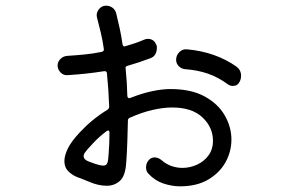

<svg xmlns="http://www.w3.org/2000/svg" viewBox="-20 -638 1040 677"><path d="M581 -324Q654 -324 701.5 -298Q749 -272 772.5 -231Q796 -190 796 -146Q796 -104 775.5 -66.5Q755 -29 714.5 -5Q674 19 615 19Q586 19 556 9Q526 -1 503 -26Q495 -34 495 -48Q495 -64 506 -75Q514 -83 525 -83Q538 -83 550 -73Q566 -59 585 -52.5Q604 -46 623 -46Q650 -46 675 -57.5Q700 -69 715.5 -90.5Q731 -112 731 -141Q731 -189 694 -224Q657 -259 587 -259Q556 -259 518.5 -250.5Q481 -242 438 -223Q431 -220 431 -213Q430 -178 429 -140.5Q428 -103 425 -64Q422 -17 402.5 0Q383 17 357 17Q328 17 298 4.5Q268 -8 251 -14Q234 -21 220.5 -34.5Q207 -48 207 -70Q207 -89 219 -114Q231 -139 262 -172Q306 -219 359 -251Q365 -256 365 -262Q364 -291 362 -320.5Q360 -350 357 -380Q356 -388 347 -387Q316 -382 283.5 -378.5Q251 -375 218 -373Q204 -372 194 -382Q184 -392 183 -406Q183 -420 193 -430Q203 -440 217 -441Q249 -443 279 -446Q309 -449 338 -455Q348 -457 346 -466Q342 -495 335.5 -522.5Q329 -550 322 -576Q318 -591 328 -604.5Q338 -618 354 -618Q367 -618 377 -610.5Q387 -603 390 -590Q396 -565 402 -538Q408 -511 412 -482Q414 -472 422 -475Q439 -480 455.5 -485.5Q472 -491 488 -498Q494 -501 501 -501Q523 -501 531 -480Q533 -477 533 -473.5Q533 -470 533 -467Q533 -456 527.5 -446.5Q522 -437 511 -433Q472 -418 430 -406Q421 -404 423 -396Q428 -348 429 -299Q431 -288 443 -294Q481 -309 516.5 -316.5Q552 -324 581 -324ZM814 -403Q830 -391 830 -371Q830 -359 825 -350Q818 -335 801 -335Q791 -335 783 -341Q749 -366 712.5 -378.5Q676 -391 633 -394Q620 -395 610.5 -404.5Q601 -414 601 -427Q601 -443 612.5 -454.5Q624 -466 640 -464Q740 -455 814 -403ZM294 -68Q331 -54 344 -54Q355 -54 358.5 -63.5Q362 -73 363 -95Q366 -131 366 -170Q366 -176 363 -177.5Q360 -179 355 -175Q330 -156 311.5 -136.5Q293 -117 288 -111Q284 -106 279.5 -100Q275 -94 275 -87Q275 -75 294 -68Z"/></svg>

Font: Kiwi Maru
Style: Regular
Weight: 400
Designer: Hiroki-Chan
Version: Version 1.100